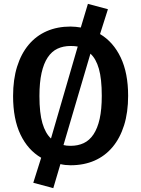

<svg xmlns="http://www.w3.org/2000/svg" viewBox="-20 -844 734 998"><path d="M509 -346Q509 -434 494 -486.5Q479 -539 450 -565L310 -90Q325 -86 347 -86Q385 -86 415 -100Q445 -114 466 -145.5Q487 -177 498 -226Q509 -275 509 -346ZM185 -345Q185 -256 200.5 -203.5Q216 -151 245 -124L384 -602Q369 -605 347 -605Q309 -605 279 -591Q249 -577 228 -545.5Q207 -514 196 -464.5Q185 -415 185 -345ZM646 -346Q646 -260 625 -193Q604 -126 565 -79.5Q526 -33 471 -9Q416 15 347 15Q319 15 294 9L257 134L153 106L194 -24Q125 -64 86.5 -144.5Q48 -225 48 -345Q48 -431 69 -498Q90 -565 129 -611.5Q168 -658 223 -682Q278 -706 347 -706Q361 -706 374 -704.5Q387 -703 400 -701L437 -824L541 -796L500 -667Q569 -626 607.5 -545Q646 -464 646 -346Z"/></svg>

Font: Qnwhxotralxmqkhsjrfbfhwcoqn
Style: Regular
Weight: 500
Designer: Carrois Corporate & Edenspiekermann
Foundry: Carrois Corporate GbR & Edenspiekermann AG
Version: Version 2.001